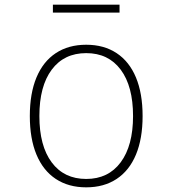

<svg xmlns="http://www.w3.org/2000/svg" viewBox="-20 -792 740 824"><path d="M350 12Q274 12 219.5 -24Q165 -60 136.5 -128.5Q108 -197 108 -294Q108 -391 136.5 -459.5Q165 -528 219.5 -564Q274 -600 350 -600Q426 -600 480.5 -564Q535 -528 563.5 -459.5Q592 -391 592 -294Q592 -197 563.5 -128.5Q535 -60 480.5 -24Q426 12 350 12ZM350 -24Q445 -24 498 -95.5Q551 -167 551 -294Q551 -422 498 -493Q445 -564 350 -564Q255 -564 202 -493Q149 -422 149 -294Q149 -166 202 -95Q255 -24 350 -24ZM207 -738V-772H493V-738Z"/></svg>

Font: Martian Mono SemiExpanded Thin
Style: Regular
Weight: 250
Monospace: yes
Version: Version 0.930